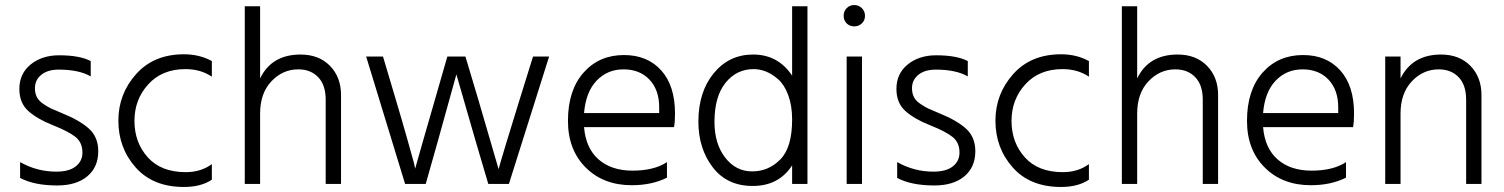

<svg xmlns="http://www.w3.org/2000/svg" viewBox="-20 -732 5985 764"><path d="M341 -489C311.7 -504.3 269.7 -512 215 -512C169.7 -512 132 -499.8 102 -475.5C72 -451.2 57 -418.7 57 -378C57 -340.7 69 -311.3 93 -290C117 -268.7 149.3 -250 190 -234C232 -217.3 262.2 -201.7 280.5 -187C298.8 -172.3 308 -151.7 308 -125C308 -102.3 299.2 -84 281.5 -70C263.8 -56 238 -49 204 -49C152.7 -49 104.7 -61.7 60 -87V-24C97.3 -4 146.7 6 208 6C258.7 6 298.5 -6.2 327.5 -30.5C356.5 -54.8 371 -88 371 -130C371 -168 358.5 -198.2 333.5 -220.5C308.5 -242.8 272.7 -263.3 226 -282C206.7 -290 192.7 -296 184 -300C175.3 -304 164.8 -310.2 152.5 -318.5C140.2 -326.8 131.5 -336 126.5 -346C121.5 -356 119 -367.7 119 -381C119 -403 127.5 -420.8 144.5 -434.5C161.5 -448.2 184.7 -455 214 -455C267.3 -455 309.7 -446 341 -428Z M515 -251C515 -307.7 533.3 -356.2 570 -396.5C606.7 -436.8 656 -457 718 -457C758 -457 793 -447 823 -427V-489C790.3 -507 753.3 -516 712 -516C632 -516 568.5 -489.7 521.5 -437C474.5 -384.3 451 -322.7 451 -252C451 -179.3 474 -117.2 520 -65.5C566 -13.8 630 12 712 12C757.3 12 794.3 2.3 823 -17V-79C794.3 -57.7 759.7 -47 719 -47C653.7 -47 603.3 -66.7 568 -106C532.7 -145.3 515 -193.7 515 -251Z M1015 -707H954V0H1015V-280C1015 -334 1030 -376.8 1060 -408.5C1090 -440.2 1125.7 -456 1167 -456C1199.7 -456 1226 -445.7 1246 -425C1266 -404.3 1276 -374.3 1276 -335V0H1337V-354C1337 -401.3 1322.3 -440 1293 -470C1263.7 -500 1224.7 -515 1176 -515C1099.3 -515 1045.7 -483.3 1015 -420Z M1592 0H1674L1721 -166C1759.7 -304 1784.7 -394 1796 -436L1874 -166L1923 0H2005L2165 -507H2101L2049 -340C2003 -192 1974.7 -98.3 1964 -59L1882 -340L1832 -507H1760L1712 -340C1670.7 -197.3 1644 -104.3 1632 -61L1627 -84C1623 -98.7 1614.5 -129.2 1601.5 -175.5C1588.5 -221.8 1572.7 -276.3 1554 -339L1504 -507H1437Z M2603 -282H2304C2308.7 -338 2325.3 -381 2354 -411C2382.7 -441 2418.3 -456 2461 -456C2504.3 -456 2538.8 -442.3 2564.5 -415C2590.2 -387.7 2603 -351 2603 -305ZM2634 -87C2600 -64.3 2554.3 -53 2497 -53C2441 -53 2396 -67.8 2362 -97.5C2328 -127.2 2308.7 -170 2304 -226H2662C2664.7 -239.3 2666 -257.3 2666 -280C2666 -354 2647.7 -411.3 2611 -452C2574.3 -492.7 2525 -513 2463 -513C2397 -513 2343.3 -489.7 2302 -443C2260.7 -396.3 2240 -332.3 2240 -251C2240 -174.3 2263.5 -112.5 2310.5 -65.5C2357.5 -18.5 2418.7 5 2494 5C2547.3 5 2594 -5 2634 -25Z M2973 -50C2929.7 -50 2893.8 -68.3 2865.5 -105C2837.2 -141.7 2823 -189 2823 -247C2823 -314.3 2837.7 -366.2 2867 -402.5C2896.3 -438.8 2933.7 -457 2979 -457C2995 -457 3011.2 -453.8 3027.5 -447.5C3043.8 -441.2 3060.2 -430.8 3076.5 -416.5C3092.8 -402.2 3106.2 -381.2 3116.5 -353.5C3126.8 -325.8 3132 -293.3 3132 -256C3132 -182 3116.3 -129.2 3085 -97.5C3053.7 -65.8 3016.3 -50 2973 -50ZM3132 -707V-431C3094.7 -487 3043 -515 2977 -515C2913 -515 2860.7 -490.2 2820 -440.5C2779.3 -390.8 2759 -326.7 2759 -248C2759 -176.7 2778 -116.2 2816 -66.5C2854 -16.8 2907 8 2975 8C3044.3 8 3096.7 -19.3 3132 -74V0H3193V-707Z M3349 0H3410V-507H3349ZM3337 -669C3337 -657 3341 -647 3349 -639C3357 -631 3367 -627 3379 -627C3391 -627 3401.2 -631 3409.5 -639C3417.8 -647 3422 -657 3422 -669C3422 -681 3417.8 -691.2 3409.5 -699.5C3401.2 -707.8 3391 -712 3379 -712C3367 -712 3357 -707.8 3349 -699.5C3341 -691.2 3337 -681 3337 -669Z M3831 -489C3801.7 -504.3 3759.7 -512 3705 -512C3659.7 -512 3622 -499.8 3592 -475.5C3562 -451.2 3547 -418.7 3547 -378C3547 -340.7 3559 -311.3 3583 -290C3607 -268.7 3639.3 -250 3680 -234C3722 -217.3 3752.2 -201.7 3770.5 -187C3788.8 -172.3 3798 -151.7 3798 -125C3798 -102.3 3789.2 -84 3771.5 -70C3753.8 -56 3728 -49 3694 -49C3642.7 -49 3594.7 -61.7 3550 -87V-24C3587.3 -4 3636.7 6 3698 6C3748.7 6 3788.5 -6.2 3817.5 -30.5C3846.5 -54.8 3861 -88 3861 -130C3861 -168 3848.5 -198.2 3823.5 -220.5C3798.5 -242.8 3762.7 -263.3 3716 -282C3696.7 -290 3682.7 -296 3674 -300C3665.3 -304 3654.8 -310.2 3642.5 -318.5C3630.2 -326.8 3621.5 -336 3616.5 -346C3611.5 -356 3609 -367.7 3609 -381C3609 -403 3617.5 -420.8 3634.5 -434.5C3651.5 -448.2 3674.7 -455 3704 -455C3757.3 -455 3799.7 -446 3831 -428Z M4005 -251C4005 -307.7 4023.3 -356.2 4060 -396.5C4096.7 -436.8 4146 -457 4208 -457C4248 -457 4283 -447 4313 -427V-489C4280.3 -507 4243.3 -516 4202 -516C4122 -516 4058.5 -489.7 4011.5 -437C3964.5 -384.3 3941 -322.7 3941 -252C3941 -179.3 3964 -117.2 4010 -65.5C4056 -13.8 4120 12 4202 12C4247.3 12 4284.3 2.3 4313 -17V-79C4284.3 -57.7 4249.7 -47 4209 -47C4143.7 -47 4093.3 -66.7 4058 -106C4022.7 -145.3 4005 -193.7 4005 -251Z M4505 -707H4444V0H4505V-280C4505 -334 4520 -376.8 4550 -408.5C4580 -440.2 4615.7 -456 4657 -456C4689.7 -456 4716 -445.7 4736 -425C4756 -404.3 4766 -374.3 4766 -335V0H4827V-354C4827 -401.3 4812.3 -440 4783 -470C4753.7 -500 4714.7 -515 4666 -515C4589.3 -515 4535.7 -483.3 4505 -420Z M5305 -282H5006C5010.7 -338 5027.3 -381 5056 -411C5084.7 -441 5120.3 -456 5163 -456C5206.3 -456 5240.8 -442.3 5266.5 -415C5292.2 -387.7 5305 -351 5305 -305ZM5336 -87C5302 -64.3 5256.3 -53 5199 -53C5143 -53 5098 -67.8 5064 -97.5C5030 -127.2 5010.7 -170 5006 -226H5364C5366.7 -239.3 5368 -257.3 5368 -280C5368 -354 5349.7 -411.3 5313 -452C5276.3 -492.7 5227 -513 5165 -513C5099 -513 5045.3 -489.7 5004 -443C4962.7 -396.3 4942 -332.3 4942 -251C4942 -174.3 4965.5 -112.5 5012.5 -65.5C5059.5 -18.5 5120.7 5 5196 5C5249.3 5 5296 -5 5336 -25Z M5553 -507H5492V0H5553V-280C5553 -334 5568 -376.8 5598 -408.5C5628 -440.2 5663.7 -456 5705 -456C5737.7 -456 5764 -445.7 5784 -425C5804 -404.3 5814 -374.3 5814 -335V0H5875V-354C5875 -401.3 5860.3 -440 5831 -470C5801.7 -500 5762.7 -515 5714 -515C5638 -515 5584.3 -483.3 5553 -420Z"/></svg>

Font: Hind Light
Style: Regular
Weight: 300
Designer: Manushi Parikh, Satya Rajpurohit
Foundry: Indian Type Foundry
Version: Version 1.201;PS 1.0;hotconv 1.0.78;makeotf.lib2.5.61930; tt